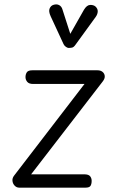

<svg xmlns="http://www.w3.org/2000/svg" viewBox="-20 -865 544 885"><path d="M69 0Q56.5 0 47.8 -9Q39 -18 37.5 -31Q36 -44 45 -55.5L369.5 -478H133Q113.5 -478 105.5 -487.8Q97.5 -497.5 97.5 -509.5Q97.5 -522 103.5 -531.5Q109.5 -541 129 -541H429.5Q443.5 -541 452.5 -533.8Q461.5 -526.5 462.8 -514.8Q464 -503 453.5 -489.5L123.5 -61.5H368Q388.5 -61.5 395.5 -52.5Q402.5 -43.5 402.5 -31.5Q402.5 -17.5 397.5 -8.8Q392.5 0 373.5 0ZM296 -644Q291.5 -644 284.2 -648.8Q277 -653.5 273 -661.5L213.5 -790Q203 -813 208.8 -826Q214.5 -839 226 -842.5Q241 -847.5 252.5 -841.5Q264 -835.5 268 -821L304 -709L367 -820Q380 -841.5 395 -842.2Q410 -843 419.5 -835.5Q431 -825 430.5 -812.2Q430 -799.5 421.5 -787.5L328.5 -659.5Q320 -647 311.8 -645.5Q303.5 -644 296 -644Z"/></svg>

Font: Edu NSW ACT Hand Pre
Style: Regular
Weight: 400
Designer: Tina and Corey Anderson, Eben Sorkin, Mirko Velimirovic
Foundry: Sorkin Type Co.
Version: Version 2.000